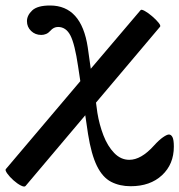

<svg xmlns="http://www.w3.org/2000/svg" viewBox="-62 -447 652 698"><path d="M31 229Q27 234 14 227.5Q1 221 -13 208.5Q-27 196 -35.5 184Q-44 172 -41 168L230 -152L222 -205Q210 -287 194 -318Q178 -349 149 -349Q133 -349 121 -335Q114 -327 105.5 -323.5Q97 -320 88 -320Q66 -320 51 -334.5Q36 -349 36 -370Q36 -391 55 -409Q74 -427 120 -427Q234 -427 257 -275L268 -197L449 -410Q452 -414 464.5 -407Q477 -400 491 -388Q505 -376 514 -365Q523 -354 520 -350L287 -74L292 -37Q299 6 314 45Q329 84 353 109Q377 134 408 134Q451 134 497 83Q516 62 530.5 52Q545 42 552 42Q560 42 565 51.5Q570 61 570 86Q570 150 527 190Q484 230 413 230Q373 230 342 214Q311 198 290.5 156.5Q270 115 258 40L248 -28Z"/></svg>

Font: Junicode
Style: Bold Italic
Weight: 700
Italic angle: -11°
Designer: Peter S. Baker
Version: Version 2.100; ttfautohint (v1.8.4)